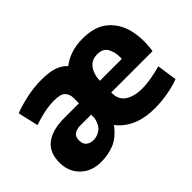

<svg xmlns="http://www.w3.org/2000/svg" viewBox="-97 -780 1039 1039"><g transform="rotate(-45 423.0 -260.0)"><path d="M192 12Q118 12 73 -32.5Q28 -77 28 -145Q28 -223 77.5 -260.5Q127 -298 218 -298H330V-338Q330 -367 313 -385.5Q296 -404 247 -404Q203 -404 160.5 -394Q118 -384 88 -373L61 -490Q97 -505 156.5 -518.5Q216 -532 277 -532Q336 -532 373 -519Q410 -506 431 -481Q461 -505 501 -518.5Q541 -532 592 -532Q684 -532 736.5 -488Q789 -444 806.5 -372.5Q824 -301 811 -216H495Q493 -162 530.5 -137Q568 -112 627 -112Q664 -112 704 -119.5Q744 -127 775 -136L792 -21Q750 -5 699.5 3.5Q649 12 603 12Q526 12 470.5 -12Q415 -36 381 -81Q337 -24 290 -6Q243 12 192 12ZM587 -416Q543 -416 520 -383.5Q497 -351 496 -304H663Q664 -310 664 -313.5Q664 -317 664 -320Q664 -357 647.5 -386.5Q631 -416 587 -416ZM245 -101Q273 -101 298 -118.5Q323 -136 333 -181V-208H247Q226 -208 207 -197Q188 -186 188 -155Q188 -127 204.5 -114Q221 -101 245 -101Z"/></g></svg>

Font: Murecho
Style: Bold
Weight: 700
Designer: Neil Summerour
Foundry: Positype
Version: Version 1.010; ttfautohint (v1.8.3)